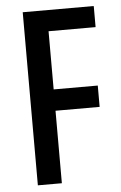

<svg xmlns="http://www.w3.org/2000/svg" viewBox="-52 -752 499 789"><g transform="rotate(-5 197.5 -357.0)"><path d="M171 0V-299H353V-387H171V-627H365V-714H72V0Z"/></g></svg>

Font: Noto Sans Gurmukhi UI ExtraCondensed Medium
Style: Regular
Weight: 500
Width: 2
Designer: Jelle Bosma - Monotype Design Team
Foundry: Monotype Imaging Inc.
Version: Version 2.004